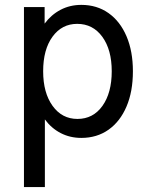

<svg xmlns="http://www.w3.org/2000/svg" viewBox="-20 -546 602 771"><path d="M76.2 205.1V-517.6H159.2V-451.2Q185.5 -486.8 223.1 -506.6Q260.7 -526.4 306.6 -526.4Q369.1 -526.4 415.8 -493.4Q462.4 -460.4 488 -400.4Q513.7 -340.3 513.7 -259.8Q513.7 -178.2 488 -118.2Q462.4 -58.1 415.8 -25.1Q369.1 7.8 306.6 7.8Q261.2 7.8 223.9 -11.5Q186.5 -30.8 160.2 -66.4V205.1ZM291 -68.4Q354 -68.4 391.4 -120.8Q428.7 -173.3 428.7 -259.8Q428.7 -346.2 390.9 -398.2Q353 -450.2 290 -450.2Q228.5 -450.2 190.9 -398.7Q153.3 -347.2 153.3 -259.8Q153.3 -173.3 191.2 -120.8Q229 -68.4 291 -68.4Z"/></svg>

Font: Reddit Mono
Style: Regular
Weight: 400
Monospace: yes
Designer: Stephen Hutchings
Foundry: Reddit
Version: Version 1.014; ttfautohint (v1.8.4.7-5d5b)